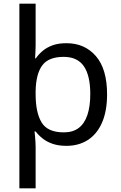

<svg xmlns="http://www.w3.org/2000/svg" viewBox="-20 -846 655 1040"><path d="M560 -335Q560 -244 532.5 -181.5Q505 -119 455.5 -87.5Q406 -56 340 -56Q298 -56 266.5 -66.5Q235 -77 212 -95Q189 -113 173 -134H167Q168 -127 169.5 -111Q171 -95 172 -78Q173 -61 173 -50V174H85V-826H173V-602Q173 -588 172 -565.5Q171 -543 170 -530H174Q190 -553 212.5 -571.5Q235 -590 266 -601Q297 -612 340 -612Q439 -612 499.5 -542Q560 -472 560 -335ZM469 -336Q469 -437 434 -487.5Q399 -538 325 -538Q243 -538 209 -492Q175 -446 173 -354V-335Q173 -236 205.5 -182.5Q238 -129 326 -129Q375 -129 406.5 -153Q438 -177 453.5 -223.5Q469 -270 469 -336Z"/></svg>

Font: Noto Sans Malayalam UI
Style: Regular
Weight: 400
Designer: Jelle Bosma - Monotype Design Team
Foundry: Monotype Imaging Inc.
Version: Version 2.104